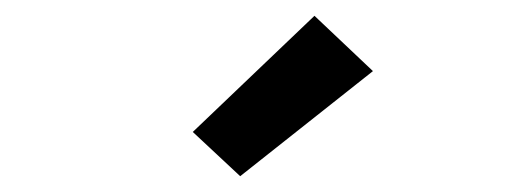

<svg xmlns="http://www.w3.org/2000/svg" viewBox="-20 -795 640 243"><path d="M284 -572 224 -628 378 -775 452 -705Z"/></svg>

Font: Iosevka SS04 Heavy Extended
Style: Regular
Weight: 900
Width: 7
Monospace: yes
Designer: Belleve Invis
Foundry: Belleve Invis
Version: Version 19.0.0; ttfautohint (v1.8.4)